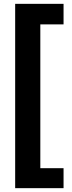

<svg xmlns="http://www.w3.org/2000/svg" viewBox="-20 -813 374 1000"><path d="M59 167H311V63H190V-686H311V-793H59Z"/></svg>

Font: Mona Sans SemiCondensed
Style: Bold
Weight: 700
Width: 4
Designer: Deni Anggara
Foundry: GitHub
Version: Version 2.000